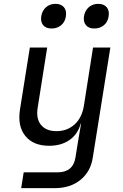

<svg xmlns="http://www.w3.org/2000/svg" viewBox="-20 -797 640 997"><path d="M90 180 103 98H278Q360 98 372 20L384 -55L401 -155H399Q384 -100 341 -70Q298 -40 235 -40Q153 -40 111.5 -91Q70 -142 84 -230L135 -550H225L176 -240Q166 -182 192.5 -149Q219 -116 273 -116Q329 -116 367.5 -151Q406 -186 416 -250L463 -550H553L462 20Q451 94 398 137Q345 180 264 180ZM470 -649Q441 -649 426.5 -666Q412 -683 416 -712Q421 -742 441 -759.5Q461 -777 490 -777Q519 -777 534 -759.5Q549 -742 544 -712Q540 -683 519.5 -666Q499 -649 470 -649ZM248 -649Q219 -649 204.5 -666Q190 -683 194 -712Q199 -742 219 -759.5Q239 -777 268 -777Q297 -777 312 -759.5Q327 -742 322 -712Q318 -683 297.5 -666Q277 -649 248 -649Z"/></svg>

Font: NKDuy Mono
Style: Italic
Weight: 400
Italic angle: -9°
Monospace: yes
Designer: NKDuy
Foundry: NKDuy
Version: Version 2.251; ttfautohint (v1.8.4.7-5d5b)